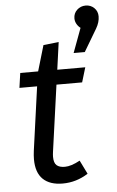

<svg xmlns="http://www.w3.org/2000/svg" viewBox="-57 -857 556 909"><g transform="rotate(-5 221.0 -403.0)"><path d="M325 -24Q269 12 204 12Q143 12 110.5 -19.5Q78 -51 78 -114Q78 -132 81 -155L123 -457H39L49 -527H134L170 -649L243 -657L225 -527H358L337 -457H215L171 -142Q170 -135 169.5 -129Q169 -123 169 -118Q169 -89 182 -77.5Q195 -66 221 -66Q251 -66 293 -89ZM362 -599H309L352 -715Q341 -723 334 -735.5Q327 -748 327 -762Q327 -786 344 -802Q361 -818 385 -818Q409 -818 425.5 -802Q442 -786 442 -762Q442 -734 425 -705Z"/></g></svg>

Font: Yekcdsyqcyvpieeyorgstswgcgt
Style: Regular
Weight: 400
Italic angle: -8°
Designer: Carrois Corporate & Edenspiekermann
Foundry: Carrois Corporate GbR & Edenspiekermann AG
Version: Version 2.001